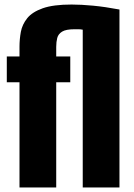

<svg xmlns="http://www.w3.org/2000/svg" viewBox="-20 -827 591 847"><path d="M66 0V-464H10V-578H66V-621Q66 -654 72 -686.5Q78 -719 100 -746.5Q122 -774 168.5 -790.5Q215 -807 296 -807Q338 -807 390.5 -802Q443 -797 507 -785V0H345V-696Q335 -698 326 -698Q317 -698 309 -698Q271 -698 254 -687.5Q237 -677 232.5 -659.5Q228 -642 228 -620Q228 -610 228 -599.5Q228 -589 228 -578H290V-464H228V0Z"/></svg>

Font: Oswald
Style: Bold
Weight: 700
Designer: Vernon Adams
Foundry: Vernon Adams
Version: Version 4.103;gftools[0.9.33.dev8+g029e19f]